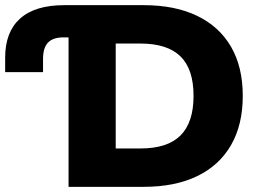

<svg xmlns="http://www.w3.org/2000/svg" viewBox="-20 -725 1008 745"><path d="M246 0V-580H227Q186 -580 166.5 -560Q147 -540 147 -496V-445H0V-501Q0 -601 58 -653Q116 -705 230 -705H537Q659 -705 745 -663.5Q831 -622 876.5 -543.5Q922 -465 922 -353Q922 -241 876.5 -162Q831 -83 745 -41.5Q659 0 537 0ZM429 -149H526Q630 -149 680.5 -199.5Q731 -250 731 -353Q731 -457 680 -506.5Q629 -556 526 -556H429Z"/></svg>

Font: Nunito Sans 12pt Black
Style: Regular
Weight: 900
Designer: Vernon Adams
Foundry: Vernon Adams
Version: Version 3.101;gftools[0.9.27]